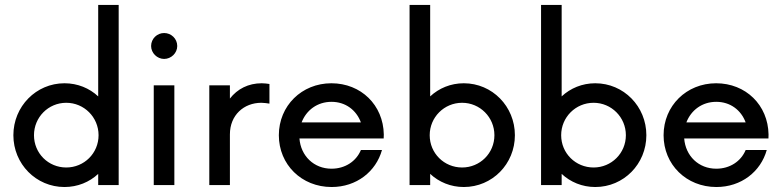

<svg xmlns="http://www.w3.org/2000/svg" viewBox="-20 -750 3168 778"><path d="M377.9 -730V-359.4C342.3 -392.6 294.9 -412.6 241.2 -412.6C126.5 -412.6 34.2 -318.8 34.2 -202.1C34.2 -85.4 126.5 7.8 241.2 7.8C294.9 7.8 342.3 -12.2 377.9 -45.4V0H460.9V-730ZM248.5 -71.3C175.8 -71.3 117.7 -128.9 117.7 -202.1C117.7 -274.9 175.8 -333.5 248.5 -333.5C320.8 -333.5 379.4 -274.9 379.4 -202.1C379.4 -128.9 320.8 -71.3 248.5 -71.3Z M645 -511.2C673.8 -511.2 698.2 -535.2 698.2 -563.5C698.2 -593.3 673.8 -616.2 645 -616.2C616.7 -616.2 592.3 -593.3 592.3 -563.5C592.3 -535.2 616.7 -511.2 645 -511.2ZM603 0H686.5V-404.3H603Z M828.1 0H911.6V-205.6C911.6 -283.2 967.8 -333.5 1039.1 -333.5C1050.8 -333.5 1062 -331.5 1071.8 -330.1V-409.7C1062 -411.1 1051.8 -412.6 1040.5 -412.6C986.3 -412.6 941.9 -389.6 911.6 -350.6V-404.3H828.1Z M1535.2 -205.1C1533.2 -324.2 1442.9 -412.6 1322.8 -412.6C1202.6 -412.6 1109.9 -321.3 1109.9 -202.1C1109.9 -83 1202.1 7.8 1323.7 7.8C1424.8 7.8 1503.4 -54.7 1527.8 -142.1H1442.4C1423.3 -96.2 1378.4 -66.4 1323.2 -66.4C1252 -66.4 1198.7 -118.2 1193.4 -189H1534.7ZM1323.2 -337.4C1379.9 -337.4 1423.8 -304.2 1442.4 -253.9H1202.1C1221.2 -303.7 1266.1 -337.4 1323.2 -337.4Z M1859.4 -412.6C1806.2 -412.6 1758.8 -392.6 1723.1 -359.4V-730H1639.6V0H1723.1V-45.4C1758.8 -12.2 1806.2 7.8 1859.4 7.8C1974.6 7.8 2066.4 -85.4 2066.4 -202.1C2066.4 -318.8 1974.6 -412.6 1859.4 -412.6ZM1852.5 -71.3C1779.8 -71.3 1721.2 -128.9 1721.2 -202.1C1721.2 -274.9 1779.8 -333.5 1852.5 -333.5C1924.8 -333.5 1983.4 -274.9 1983.4 -202.1C1983.4 -128.9 1924.8 -71.3 1852.5 -71.3Z M2392.1 -412.6C2338.9 -412.6 2291.5 -392.6 2255.9 -359.4V-730H2172.4V0H2255.9V-45.4C2291.5 -12.2 2338.9 7.8 2392.1 7.8C2507.3 7.8 2599.1 -85.4 2599.1 -202.1C2599.1 -318.8 2507.3 -412.6 2392.1 -412.6ZM2385.3 -71.3C2312.5 -71.3 2253.9 -128.9 2253.9 -202.1C2253.9 -274.9 2312.5 -333.5 2385.3 -333.5C2457.5 -333.5 2516.1 -274.9 2516.1 -202.1C2516.1 -128.9 2457.5 -71.3 2385.3 -71.3Z M3094.2 -205.1C3092.3 -324.2 3002 -412.6 2881.8 -412.6C2761.7 -412.6 2668.9 -321.3 2668.9 -202.1C2668.9 -83 2761.2 7.8 2882.8 7.8C2983.9 7.8 3062.5 -54.7 3086.9 -142.1H3001.5C2982.4 -96.2 2937.5 -66.4 2882.3 -66.4C2811 -66.4 2757.8 -118.2 2752.4 -189H3093.8ZM2882.3 -337.4C2939 -337.4 2982.9 -304.2 3001.5 -253.9H2761.2C2780.3 -303.7 2825.2 -337.4 2882.3 -337.4Z"/></svg>

Font: Now Medium
Style: Regular
Weight: 500
Designer: Alfredo Marco Pradil
Foundry: Alfredo Marco Pradil
Version: Version 1.200;hotconv 1.0.109;makeotfexe 2.5.65596